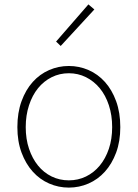

<svg xmlns="http://www.w3.org/2000/svg" viewBox="-20 -840 626 873"><path d="M382 -820 235 -651 256 -631 409 -797ZM293 13Q340 13 382.5 -5.5Q425 -24 457 -59.5Q489 -95 508 -146Q527 -197 527 -262Q527 -328 508 -380Q489 -432 457 -467.5Q425 -503 382.5 -521.5Q340 -540 293 -540Q246 -540 203.5 -521.5Q161 -503 129 -467.5Q97 -432 78 -380Q59 -328 59 -262Q59 -197 78 -146Q97 -95 129 -59.5Q161 -24 203.5 -5.5Q246 13 293 13ZM293 -20Q251 -20 215 -37.5Q179 -55 153 -87Q127 -119 112 -163.5Q97 -208 97 -262Q97 -316 112 -361.5Q127 -407 153 -439Q179 -471 215 -489Q251 -507 293 -507Q335 -507 371 -489Q407 -471 433.5 -439Q460 -407 475 -361.5Q490 -316 490 -262Q490 -208 475 -163.5Q460 -119 433.5 -87Q407 -55 371 -37.5Q335 -20 293 -20Z"/></svg>

Font: Spoqa Han Sans Neo Thin
Style: Regular
Weight: 100
Designer: [Spoqa Han Sans Neo] Dong-huui Kim  Younghwa Kang  Yujin Lee  [Noto Sans] Ryoko NISHIZUKA  (kana & ideographs); Paul D. 
Foundry: Spoqa (http://www.spoqa-han-sans.com)
Version: Version 1.100;hotconv 1.0.109;makeotfexe 2.5.65596